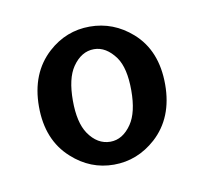

<svg xmlns="http://www.w3.org/2000/svg" viewBox="-42 -816 357 335"><g transform="rotate(-10 136.0 -648.5)"><path d="M210.4 -742.7Q248 -709.5 248 -649.4Q248 -590.3 210.4 -556.2Q177.7 -526.9 136 -526.9Q94.2 -526.9 62 -556.2Q24.4 -589.8 24.4 -649.2Q24.4 -708.5 62 -742.7Q93.8 -771.5 135.7 -771.5Q177.7 -771.5 210.4 -742.7ZM136.2 -731.4Q113.8 -731.4 98.1 -708.5Q84.5 -688.5 84.5 -649.4Q84.5 -610.4 98.1 -590.3Q113.8 -567.4 136.7 -567.4Q158.7 -567.4 174.3 -590.3Q188 -610.4 188 -649.4Q188 -689 174.3 -708.5Q157.7 -731.4 136.2 -731.4Z"/></g></svg>

Font: Modern Antiqua
Style: Book
Weight: 400
Designer: Wojciech Kalinowski "wmk69" (wmk69@o2.pl)
Foundry: Wojciech Kalinowski "wmk69" (wmk69@o2.pl)
Version: Version 3.1.0; 2021-05-28